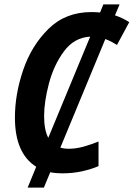

<svg xmlns="http://www.w3.org/2000/svg" viewBox="-20 -780 609 875"><path d="M181 -251Q181 -316 203 -399.5Q225 -483 271.5 -546Q318 -609 391 -613L200 -152Q181 -188 181 -251ZM263 10Q312 10 354.5 0.5Q397 -9 429 -23V-135Q394 -121 360 -111.5Q326 -102 292 -102Q272 -102 255 -107L460 -602Q485 -593 513 -575L569 -679Q538 -699 504 -710L525 -760H451L436 -723Q418 -725 397 -725Q279 -725 201.5 -649Q124 -573 86 -462Q48 -351 48 -244Q48 -81 145 -20L106 75H180L209 5Q234 10 263 10Z"/></svg>

Font: Noto Sans UI SemiCondensed
Style: Bold Italic
Weight: 700
Width: 4
Designer: Monotype Design Team
Foundry: Monotype Imaging Inc.
Version: 1.001